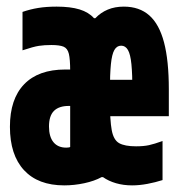

<svg xmlns="http://www.w3.org/2000/svg" viewBox="-20 -550 540 580"><path d="M174 10Q95 10 52.5 -36Q10 -82 10 -167Q10 -251 53 -295.5Q96 -340 177 -340H222V-230H188Q158 -230 143 -215Q128 -200 128 -168Q128 -137 141.5 -120.5Q155 -104 180 -104Q183 -104 187 -104.5Q191 -105 192 -106V-336Q192 -371 188 -387.5Q184 -404 172 -409Q160 -414 135 -414Q114 -414 97.5 -411.5Q81 -409 48 -398V-514Q71 -522 95.5 -526Q120 -530 151 -530Q193 -530 220.5 -521.5Q248 -513 264 -495H268Q284 -512 305.5 -521Q327 -530 354 -530Q401 -530 431 -503.5Q461 -477 475.5 -422Q490 -367 490 -280V-199H283V-309H391L380 -264V-274Q380 -326 377 -356Q374 -386 366.5 -399Q359 -412 346 -412Q333 -412 325.5 -399Q318 -386 315 -356Q312 -326 312 -274V-246Q312 -187 317.5 -157Q323 -127 340 -117.5Q357 -108 391 -108Q414 -108 430 -111.5Q446 -115 471 -124V-6Q449 1 425 5.5Q401 10 379 10Q353 10 330.5 3.5Q308 -3 291 -15H287Q265 -3 234.5 3.5Q204 10 174 10Z"/></svg>

Font: M PLUS 1 Code
Style: Bold
Weight: 700
Designer: Coji Morishita
Foundry: UNDERFOREST DESIGN
Version: Version 1.002